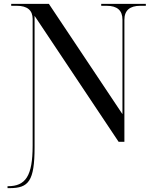

<svg xmlns="http://www.w3.org/2000/svg" viewBox="-20 -734 803 994"><path d="M19 240H30C128 240 159 204 159 28V-652L594 0H624V-632C624 -680 652 -704 706 -704H735V-714H504V-704H532C587 -704 614 -680 614 -632V-143L233 -714H38V-704H67C121 -704 149 -681 149 -636V20C149 178 112 230 21 230H19Z"/></svg>

Font: Noto Serif Display
Style: Regular
Weight: 400
Designer: Monotype Design Team
Foundry: Monotype Imaging Inc.
Version: Version 2.009